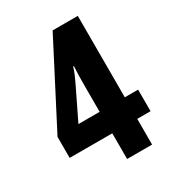

<svg xmlns="http://www.w3.org/2000/svg" viewBox="-173 -820 846 925"><g transform="rotate(-30 250.0 -358.0)"><path d="M262 0H401V-143H475V-263H401V-716H261L25 -260V-143H262ZM143 -263 227 -436Q236 -454 244.5 -474Q253 -494 260 -516H264Q262 -486 261.5 -455Q261 -424 261 -404V-263Z"/></g></svg>

Font: Noto Sans Mono Condensed Extra
Style: Regular
Weight: 800
Width: 3
Designer: Monotype Design Team
Foundry: Monotype Imaging Inc.
Version: Version 1.900